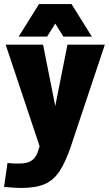

<svg xmlns="http://www.w3.org/2000/svg" viewBox="-28 -720 536 945"><path d="M9 82Q9 82 21.5 83.5Q34 85 65 85Q106 85 126.5 71Q147 57 156 33L167 0L0 -500H184L244 -198L304 -500H488L321 0Q295 77 265.5 122Q236 167 192 186Q148 205 78 205Q65 205 43 204Q21 203 -8 200ZM64 -540 164 -700H324L424 -540H284L244 -604L204 -540Z"/></svg>

Font: Epunda Sans Black
Style: Regular
Weight: 900
Designer: Simon Atzbach
Foundry: typofactur
Version: Version 2.204; ttfautohint (v1.8.4.7-5d5b)